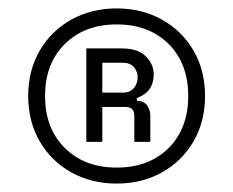

<svg xmlns="http://www.w3.org/2000/svg" viewBox="-20 -734 553 456"><path d="M47 -506Q47 -567 74.5 -614Q102 -661 149.5 -687.5Q197 -714 257 -714Q317 -714 364.5 -687.5Q412 -661 439.5 -614Q467 -567 467 -506Q467 -445 439.5 -398Q412 -351 364.5 -324.5Q317 -298 257 -298Q197 -298 149.5 -324.5Q102 -351 74.5 -398Q47 -445 47 -506ZM427 -506Q427 -583 380.5 -629.5Q334 -676 257 -676Q181 -676 134 -629.5Q87 -583 87 -506Q87 -429 134 -382.5Q181 -336 257 -336Q334 -336 380.5 -382.5Q427 -429 427 -506ZM185 -397V-619H270Q307 -619 326 -600.5Q345 -582 345 -557Q345 -537 335.5 -523Q326 -509 305 -501V-495Q322 -494 329.5 -483.5Q337 -473 337 -460V-397H299V-459Q299 -480 278 -480H223V-397ZM223 -514H272Q289 -514 298 -525Q307 -536 307 -550Q307 -564 298 -574.5Q289 -585 272 -585H223Z"/></svg>

Font: Space Grotesk Frontify Light
Style: Regular
Weight: 300
Designer: Florian Karsten
Version: Version 2.000